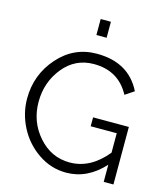

<svg xmlns="http://www.w3.org/2000/svg" viewBox="-132 -1018 979 1125"><g transform="rotate(15 358.0 -456.0)"><path d="M602 0V-104Q503 5 374 5Q282 5 204.5 -48Q127 -101 84.5 -183.5Q42 -266 42 -356Q42 -501 136.5 -608Q231 -715 370 -715Q564 -715 641 -560L587 -524Q519 -652 369 -652Q256 -652 184 -563Q112 -474 112 -355Q112 -234 189.5 -146Q267 -58 379 -58Q505 -58 602 -177V-295H444V-349H661V0ZM400 -820H338V-917H400Z"/></g></svg>

Font: Raleway
Style: Regular
Weight: 400
Designer: Matt McInerney, Pablo Impallari, Rodrigo Fuenzalida
Foundry: Matt McInerney, Pablo Impallari, Rodrigo Fuenzalida
Version: Version 1.000;PS 001.001;hotconv 1.0.56; ttfautohint (v1.5)